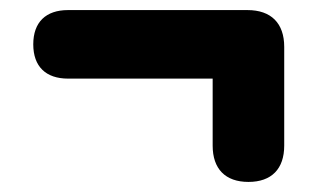

<svg xmlns="http://www.w3.org/2000/svg" viewBox="-20 -474 640 381"><path d="M473 -113C519 -113 544 -139 544 -185V-381C544 -428 518 -454 471 -454H115C71 -454 46 -430 46 -386C46 -342 71 -318 115 -318H402V-185C402 -139 427 -113 473 -113Z"/></svg>

Font: SN Pro Black
Style: Regular
Weight: 900
Designer: Tobias Whetton
Foundry: Supernotes
Version: Version 1.001;Glyphs 3.2 (3249)